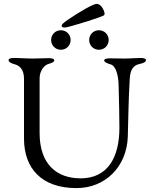

<svg xmlns="http://www.w3.org/2000/svg" viewBox="-20 -950 778 984"><path d="M337 -814C381 -826 490 -859 512 -871C515 -873 516 -877 516 -880C516 -892 500 -930 476 -930C469 -930 462 -927 455 -924C421 -910 318 -846 300 -827C297 -823 296 -820 296 -817C296 -812 303 -809 310 -809C319 -809 329 -812 337 -814ZM292 -795C264 -795 242 -773 242 -745C242 -717 264 -695 292 -695C320 -695 342 -717 342 -745C342 -773 320 -795 292 -795ZM487 -795C459 -795 437 -773 437 -745C437 -717 459 -695 487 -695C515 -695 537 -717 537 -745C537 -773 515 -795 487 -795ZM645 -547C647 -587 660 -615 695 -622C718 -627 728 -633 728 -642C728 -650 716 -653 699 -653C676 -653 650 -650 618 -650C589 -650 573 -651 543 -651C526 -651 514 -648 514 -640C514 -631 533 -624 547 -620C575 -612 587 -562 588 -511C590 -434 592 -340 592 -296C592 -140 530 -36 393 -36C271 -36 183 -108 183 -268V-549C183 -589 209 -616 225 -621C247 -628 258 -632 258 -641C258 -649 246 -652 229 -652C208 -652 180 -650 149 -650C112 -650 83 -653 53 -653C36 -653 24 -650 24 -642C24 -633 34 -626 57 -620C79 -614 103 -595 103 -547V-240C103 -87 193 14 372 14C519 14 630 -95 635 -250C638 -342 638 -432 645 -547Z"/></svg>

Font: EB Garamond 12
Style: Regular
Weight: 400
Version: Version 0.016+